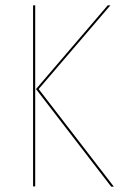

<svg xmlns="http://www.w3.org/2000/svg" viewBox="-20 -700 463 720"><path d="M112 -1H104V-680H112ZM125 -366 407 0H397L115 -366L384 -680H394Z"/></svg>

Font: Fira Sans Compressed Eight
Style: Regular
Weight: 100
Width: 1
Designer: bBox Type GmbH & Carrois Corporate GbR & Edenspiekermann AG
Foundry: bBox Type GmbH & Carrois Corporate GbR & Edenspiekermann AG
Version: Version 4.301